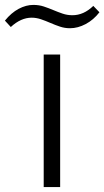

<svg xmlns="http://www.w3.org/2000/svg" viewBox="-98 -762 425 782"><path d="M-78 -678Q-52 -710 -22 -726Q8 -742 38 -742Q61 -742 80.5 -735.5Q100 -729 119 -721Q138 -713 157 -706.5Q176 -700 197 -700Q243 -700 282 -738L307 -712Q283 -681 251 -664Q219 -647 187 -647Q166 -647 146.5 -653.5Q127 -660 107.5 -668.5Q88 -677 69 -683.5Q50 -690 31 -690Q-13 -690 -54 -652ZM80 -540H147V0H80Z"/></svg>

Font: Plata Sans Light
Style: Regular
Weight: 300
Designer: Pablo Impallari, Andres Torresi, & Cristiano Sobral
Foundry: Pablo Impallari, Andres Torresi, & Cristiano Sobral
Version: Version 1.00;December 28, 2019;FontCreator 12.0.0.2547 64-bi